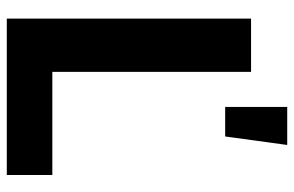

<svg xmlns="http://www.w3.org/2000/svg" viewBox="-170 -695 865 565"><g transform="rotate(90 262.5 -412.5)"><path d="M34.8 0V-718.8H191.4V-134H494.9V0ZM294.7 -642.6V-825.2H406.6L381.6 -642.6Z"/></g></svg>

Font: Inter Display V
Style: Regular
Weight: 400
Designer: Rasmus Andersson
Foundry: rsms
Version: Version 3.015;git-src